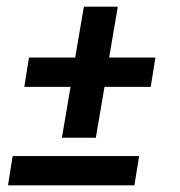

<svg xmlns="http://www.w3.org/2000/svg" viewBox="-20 -557 540 577"><path d="M166 -143 192 -296H53L67 -384H206L232 -537H334L308 -384H447L433 -296H294L268 -143ZM4 0 18 -88H398L384 0Z"/></svg>

Font: Iosevka SS18 Semibold
Style: Italic
Weight: 600
Italic angle: -9°
Monospace: yes
Designer: Belleve Invis
Foundry: Belleve Invis
Version: Version 25.1.1; ttfautohint (v1.8.4)